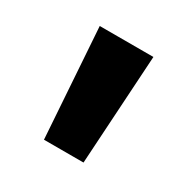

<svg xmlns="http://www.w3.org/2000/svg" viewBox="-85 -884 466 471"><g transform="rotate(30 148.0 -648.0)"><path d="M205 -493H93L72 -803H224Z"/></g></svg>

Font: SUITE Heavy
Style: Regular
Weight: 900
Designer: Sun
Foundry: Sun
Version: Version 2.040